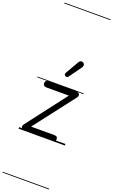

<svg xmlns="http://www.w3.org/2000/svg" viewBox="-322 -1384 1123 1902"><g transform="rotate(20 239.0 -433.0)"><path d="M50.5 0Q38.5 0 30 -9Q21.5 -18 20.2 -30.8Q19 -43.5 28 -55.5L351.5 -478H115.5Q95.5 -478 87.2 -487.8Q79 -497.5 79 -509.5Q79 -522 85 -531.5Q91 -541 110.5 -541H412Q425 -541 433.8 -533.8Q442.5 -526.5 443.8 -514.8Q445 -503 434.5 -489.5L105 -61.5H351Q370.5 -61.5 378 -52.5Q385.5 -43.5 385.5 -31.5Q385.5 -17.5 380 -8.8Q374.5 0 355 0ZM50.5 0Q38.5 0 30 -9Q21.5 -18 20.2 -30.8Q19 -43.5 28 -55.5L351.5 -478H115.5Q95.5 -478 87.2 -487.8Q79 -497.5 79 -509.5Q79 -522 85 -531.5Q91 -541 110.5 -541H412Q425 -541 433.8 -533.8Q442.5 -526.5 443.8 -514.8Q445 -503 434.5 -489.5L105 -61.5H351Q370.5 -61.5 378 -52.5Q385.5 -43.5 385.5 -31.5Q385.5 -17.5 380 -8.8Q374.5 0 355 0ZM254.5 -647.5Q246.5 -652.5 242.5 -660Q238.5 -667.5 247.5 -683L324.5 -817Q337 -838.5 352.2 -839.2Q367.5 -840 376.5 -832.5Q388 -822 387.5 -809.2Q387 -796.5 378.5 -784.5L286 -656.5Q277 -644 269.2 -643.8Q261.5 -643.5 254.5 -647.5ZM-5 455H483.5V463H-5ZM-5 -16H483.5V0H-5ZM-5 -549H483.5V-541H-5ZM-5 -1329H483.5V-1321H-5Z"/></g></svg>

Font: Edu SA Dotted Guide
Style: Regular
Weight: 400
Designer: Tina and Corey Anderson, Eben Sorkin, Mirko Velimirovic
Foundry: Google for Education
Version: Version 2.000